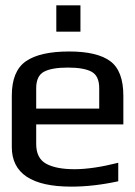

<svg xmlns="http://www.w3.org/2000/svg" viewBox="-20 -686 502 716"><path d="M238 -494Q342 -494 391 -458Q440 -422 440 -329V-222H115V-149Q115 -96 152 -75.5Q189 -55 258 -55Q326 -55 421 -79V-10Q329 10 246 10Q24 10 24 -138V-329Q24 -421 76.5 -457.5Q129 -494 238 -494ZM115 -357V-281H350V-357Q350 -403 321.5 -418.5Q293 -434 233 -434Q173 -434 144 -418.5Q115 -403 115 -357ZM280 -568H190V-666H280Z"/></svg>

Font: Gamestation Display
Style: Regular
Weight: 400
Designer: Jonas Hecksher
Foundry: Jonas Hecksher, Playtypeª, e-types AS
Version: Version 1.003